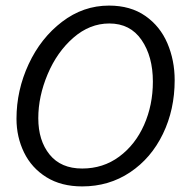

<svg xmlns="http://www.w3.org/2000/svg" viewBox="-20 -680 657 687"><path d="M39 -255Q39 -357 82.5 -450.5Q126 -544 202 -602Q278 -660 370 -660Q447 -660 500 -623Q553 -586 579 -525Q605 -464 605 -393Q605 -288 563 -201Q521 -114 445.5 -63.5Q370 -13 274 -13Q199 -13 146 -46Q93 -79 66 -134.5Q39 -190 39 -255ZM527 -388Q527 -478 486.5 -537Q446 -596 371 -596Q301 -596 242.5 -545Q184 -494 150.5 -414.5Q117 -335 117 -257Q117 -177 157.5 -127Q198 -77 274 -77Q349 -77 406.5 -119.5Q464 -162 495.5 -233Q527 -304 527 -388Z"/></svg>

Font: Mali
Style: Italic
Weight: 400
Italic angle: -10°
Version: Version 1.000; ttfautohint (v1.6)